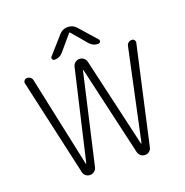

<svg xmlns="http://www.w3.org/2000/svg" viewBox="-162 -1122 1201 1247"><g transform="rotate(-20 438.5 -498.5)"><path d="M602.5 -830.1Q609.4 -822.3 605 -813Q600.6 -803.7 589.8 -803.7Q554.7 -803.7 531.2 -831.1L444.3 -933.6Q439.5 -939.5 434.6 -933.6L347.7 -831.1Q324.2 -803.7 289.1 -803.7Q278.3 -803.7 273.9 -813.5Q269.5 -823.2 276.4 -830.1L379.9 -947.3Q403.3 -974.6 439.5 -974.6Q475.6 -974.6 499 -947.3ZM766.6 -725.6Q768.6 -737.3 778.8 -745.6Q789.1 -753.9 801.8 -753.9Q813.5 -753.9 820.3 -745.1Q825.2 -738.3 825.2 -730.5Q825.2 -728.5 824.2 -725.6L674.8 -57.6Q671.9 -42 659.2 -31.7Q646.5 -21.5 629.9 -21.5Q613.3 -21.5 600.6 -31.7Q587.9 -42 584 -57.6L441.4 -675.8Q440.4 -676.8 439.5 -676.8Q438.5 -676.8 437.5 -675.8L295.9 -58.6Q292 -42 278.8 -31.7Q265.6 -21.5 249.5 -21.5Q233.4 -21.5 220.2 -31.7Q207 -42 204.1 -58.6L54.7 -724.6Q53.7 -727.5 53.7 -730.5Q53.7 -738.3 59.6 -745.1Q66.4 -753.9 78.1 -753.9Q91.8 -753.9 102.1 -745.6Q112.3 -737.3 114.3 -724.6L247.1 -100.6Q248 -99.6 249 -99.6Q250 -99.6 251 -100.6L394.5 -717.8Q398.4 -733.4 411.1 -743.7Q423.8 -753.9 440.4 -753.9Q457 -753.9 469.7 -743.7Q482.4 -733.4 486.3 -717.8L628.9 -100.6Q629.9 -99.6 630.9 -99.6Q631.8 -99.6 632.8 -100.6Z"/></g></svg>

Font: Gen Jyuu Gothic Light
Style: Regular
Weight: 200
Designer: [Source Han Sans]
Ryoko NISHIZUKA  (kana & ideographs); Paul D. Hunt (Latin, Greek & Cyrillic); Wenlong ZHANG  (bopomofo
Version: Version 1.002.20150607